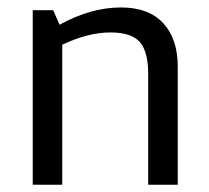

<svg xmlns="http://www.w3.org/2000/svg" viewBox="-20 -508 574 528"><path d="M283.8 -418.8Q222.5 -418.8 151.2 -385V0H70V-480H126.2L143.8 -440Q230 -487.5 312.5 -487.5Q388.8 -487.5 428.8 -444.4Q468.8 -401.2 468.8 -325V0H387.5V-305Q387.5 -366.2 364.4 -392.5Q341.2 -418.8 283.8 -418.8Z"/></svg>

Font: Cambay
Style: Regular
Weight: 400
Version: Version 1.180;PS 001.180;hotconv 1.0.70;makeotf.lib2.5.58329